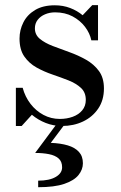

<svg xmlns="http://www.w3.org/2000/svg" viewBox="-20 -490 482 762"><path d="M43 10V-141.5H70Q79.5 -106 101 -78Q122.5 -50 152.5 -34Q182.5 -18 217.5 -18Q245 -18 268.5 -26.5Q292 -35 306.2 -52Q320.5 -69 320.5 -93.5Q320.5 -123.5 301.2 -141.2Q282 -159 252.2 -170.8Q222.5 -182.5 188.8 -194Q155 -205.5 125.2 -222Q95.5 -238.5 76.5 -265.8Q57.5 -293 57.5 -337Q57.5 -371 72.8 -401.2Q88 -431.5 119.2 -450.2Q150.5 -469 197.5 -469Q230.5 -469 258.5 -458.2Q286.5 -447.5 308 -429.5L346 -469.5H369V-330H342.5Q336.5 -358.5 317.2 -383.8Q298 -409 268 -425Q238 -441 198.5 -441Q177 -441 158.8 -433.2Q140.5 -425.5 129.5 -411.2Q118.5 -397 118.5 -377.5Q118.5 -352 138.2 -335.8Q158 -319.5 189.2 -307.5Q220.5 -295.5 255.5 -283Q290.5 -270.5 321.8 -252.8Q353 -235 372.8 -208Q392.5 -181 392.5 -139Q392.5 -92.5 369.8 -59Q347 -25.5 309.5 -7.8Q272 10 226 10Q192 10 161.5 -2Q131 -14 106.5 -34.5L66 10ZM131.5 253V227Q176 227 201.2 212.2Q226.5 197.5 226.5 174Q226.5 151 212.5 138.8Q198.5 126.5 174.2 121.8Q150 117 119.5 117L207.5 -1.5H240.5L181.5 77Q220.5 78.5 249 87Q277.5 95.5 293.2 112.8Q309 130 309 158Q309 183 291.5 204.8Q274 226.5 235 239.8Q196 253 131.5 253Z"/></svg>

Font: Bodoni Moda 9pt Medium
Style: Regular
Weight: 500
Designer: Owen Earl
Foundry: indestructible type
Version: Version 2.005